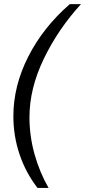

<svg xmlns="http://www.w3.org/2000/svg" viewBox="-20 -755 413 932"><path d="M162.1 157.2Q105 83.5 75 -5.6Q44.9 -94.7 44.9 -190.9Q44.9 -337.9 117.2 -480.2Q189.5 -622.6 318.8 -734.9H373Q262.2 -613.8 192.6 -469.5Q123 -325.2 123 -186Q123 -94.2 147.9 -5.6Q172.9 83 215.8 157.2Z"/></svg>

Font: Archivo Expanded Light
Style: Italic
Weight: 300
Width: 7
Italic angle: -10°
Designer: Hector Gatti
Foundry: Omnibus-Type
Version: Version 2.001